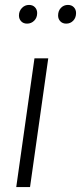

<svg xmlns="http://www.w3.org/2000/svg" viewBox="-20 -760 329 780"><path d="M176 -523 102 0H46L120 -523ZM57 -697Q57 -715 69 -727.5Q81 -740 98 -740Q113 -740 122 -730.5Q131 -721 131 -707Q131 -688 119 -676Q107 -664 90 -664Q75 -664 66 -673.5Q57 -683 57 -697ZM216 -697Q216 -716 227.5 -728Q239 -740 256 -740Q271 -740 280 -730.5Q289 -721 289 -707Q289 -688 277.5 -676Q266 -664 249 -664Q234 -664 225 -673.5Q216 -683 216 -697Z"/></svg>

Font: Fira Sans Extra Condensed Light
Style: Italic
Weight: 300
Width: 3
Italic angle: -8°
Designer: Carrois Corporate & Edenspiekermann AG
Foundry: Carrois Corporate GbR & Edenspiekermann AG
Version: Version 4.203